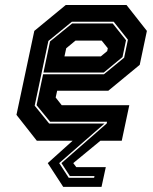

<svg xmlns="http://www.w3.org/2000/svg" viewBox="-20 -560 610 764"><path d="M231.5 183.5 170 89 269 0H126.5L45.5 -103L116.5 -437L241.5 -540H483.5L564.5 -437L536 -302L411 -199H207.5L201.5 -172L225.5 -141.5H494.5L464.5 0H379.5L271.5 89L283.5 105H401L384 183.5ZM253.5 147.5H354.5L356 140.5H258L224.5 89L404.5 -68.5L406 -75.5H179.5L125.5 -141.5L151.5 -264.5H393.5L474 -330.5L489 -402L432.5 -473.5H266L172.5 -397L118 -139.5L175.5 -68.5H396L215.5 89ZM153 -271.5 179 -395 267 -466.5H428.5L481.5 -400L467.5 -333L393 -271.5ZM236.5 -335.5H381L406.5 -356.5L409 -368L384.5 -398.5H280.5L243.5 -368Z"/></svg>

Font: Tourney ExtraBold
Style: Italic
Weight: 800
Italic angle: -12°
Version: Version 1.015